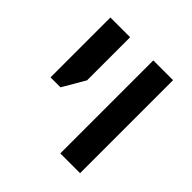

<svg xmlns="http://www.w3.org/2000/svg" viewBox="-158 -736 873 873"><g transform="rotate(45 278.5 -299.0)"><path d="M348 0V-598H475V0ZM72 -213V-598H199V-321L136 -213Z"/></g></svg>

Font: Noto Sans Hebrew Semi
Style: Regular
Weight: 600
Designer: Monotype Design Team
Foundry: Monotype Imaging Inc.
Version: Version 1.902